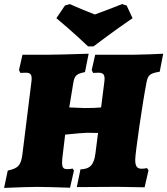

<svg xmlns="http://www.w3.org/2000/svg" viewBox="-37 -915 819 940"><path d="M421 -688C421 -688 522 -765 612 -826L583 -888L561 -895C513 -876 458 -855 427 -844C400 -855 346 -876 305 -895L281 -888L239 -826C313 -765 394 -688 394 -688ZM615 -647H429L412 -572L419 -558C425 -558 437 -559 445 -559C466 -559 475 -552 475 -529C475 -523 474 -516 473 -508L458 -389C437 -387 416 -386 379 -386L302 -389L322 -510C328 -545 338 -554 379 -562L397 -652C301 -649 230 -647 199 -647H73L56 -572L63 -558L88 -559C109 -559 118 -553 118 -530C118 -524 117 -517 116 -508L73 -162C66 -106 53 -91 1 -80L-17 5C52 2 113 0 145 0C174 0 254 2 306 4L325 -80L318 -90C313 -88 301 -87 292 -87C273 -87 267 -95 267 -119C267 -129 268 -143 270 -156L282 -256C329 -261 378 -265 390 -265L443 -264L430 -162C423 -108 403 -87 357 -86L339 1C390 1 470 0 503 0H552C621 1 653 2 671 2L690 -81C688 -85 685 -88 683 -92C674 -90 664 -89 656 -89C634 -89 625 -101 625 -133C625 -165 661 -413 680 -510C687 -548 697 -556 745 -564L762 -652C731 -650 670 -648 615 -647Z"/></svg>

Font: Alegreya SC Black
Style: Italic
Weight: 900
Italic angle: -7°
Designer: Juan Pablo del Peral
Foundry: Huerta Tipografica
Version: Version 2.007;PS 002.007;hotconv 1.0.88;makeotf.lib2.5.64775